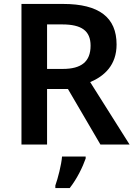

<svg xmlns="http://www.w3.org/2000/svg" viewBox="-20 -734 683 975"><path d="M300 -714H89V0H219V-282H325L490 0H638L438 -317C511 -348 572 -404 572 -508C572 -645 484 -714 300 -714ZM296 -610C395 -610 440 -577 440 -502C440 -421 393 -384 299 -384H219V-610ZM415 71V61H295C292 102 274 172 261 208V221H334C371 174 400 114 415 71Z"/></svg>

Font: Noto Sans Lao SemiBold
Style: Regular
Weight: 600
Designer: Monotype Design Team
Foundry: Monotype Imaging Inc.
Version: Version 2.003